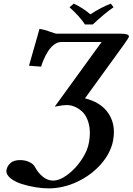

<svg xmlns="http://www.w3.org/2000/svg" viewBox="-20 -832 732 1060"><path d="M645 -646Q691.9 -646 691.9 -630.9Q691.9 -624.5 664.1 -585.9L449.2 -289.1Q528.8 -269 568.8 -219.2Q608.9 -169.4 608.9 -103Q608.9 -82.5 604 -54.2Q590.3 13.7 537.6 74Q484.9 134.3 407.2 171.1Q329.6 208 248 208Q214.8 208 175.8 201.7Q136.7 195.3 100.3 183.8Q64 172.4 39.6 153.3Q15.1 134.3 15.1 111.8Q15.1 109.4 16.1 105Q20.5 83 38.6 67.4Q56.6 51.8 90.8 51.8Q117.7 51.8 140.1 61.8Q162.6 71.8 171.9 87.9Q189.9 122.6 216.6 143.8Q243.2 165 272.9 165Q310.1 165 354.2 131.6Q398.4 98.1 431.2 48.6Q463.9 -1 471.2 -45.9Q476.1 -72.8 476.1 -96.2Q476.1 -137.2 463.9 -168.7Q451.7 -200.2 431.9 -217.5Q412.1 -234.9 391.1 -243.4Q370.1 -252 349.1 -252Q326.2 -252 282.2 -243.2L541 -600.1H316.9Q296.9 -599.6 277.8 -585Q258.8 -570.3 244.9 -548.1Q231 -525.9 221.7 -504.4Q212.4 -482.9 207 -463.9L140.1 -469.2L198.2 -672.9Q240.2 -664.1 252 -658.2Q285.6 -646 293.9 -646ZM449.2 -696.8Q421.4 -739.7 363.8 -792L387.2 -812Q439 -787.6 479 -752.9Q535.2 -790 591.8 -812L606.9 -792Q555.7 -756.8 492.2 -696.8Z"/></svg>

Font: Linux Libertine G
Style: Bold Italic
Weight: 700
Italic angle: -11.5°
Designer: Philipp H. Poll
Foundry: Philipp H. Poll
Version: Version 4.1.0